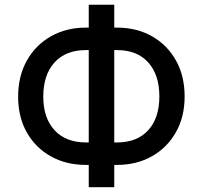

<svg xmlns="http://www.w3.org/2000/svg" viewBox="-20 -760 855 810"><path d="M462 29.8H354.4V-64.3H342.3Q259.2 -64.3 194.6 -100.3Q130 -136.4 93.2 -201.2Q56.5 -266 56.5 -351.9Q56.5 -438.9 93.4 -504.6Q130.3 -570.3 195 -606.9Q259.6 -643.5 342.3 -643.5H354.4V-740.1H462V-643.5H473.4Q556.5 -643.5 620.9 -607.1Q685.4 -570.7 722.1 -505.3Q758.9 -440 758.9 -353Q758.9 -267 722.1 -202.1Q685.4 -137.1 620.9 -100.7Q556.5 -64.3 473.4 -64.3H462ZM354.4 -159.1V-548.7H342.3Q257.1 -548.7 209.9 -496.4Q162.6 -444.2 162.6 -351.9Q162.6 -262.1 210.2 -210.6Q257.8 -159.1 342.3 -159.1ZM473.7 -159.1Q558.6 -159.1 605.5 -210.8Q652.3 -262.4 652.3 -353Q652.3 -444.2 605.5 -496.4Q558.6 -548.7 473.7 -548.7H462V-159.1Z"/></svg>

Font: Linik Sans Medium
Style: Regular
Weight: 500
Designer: Rasmus Andersson (font), Cristiano Sobral (main changes)
Foundry: rsms
Version: Version 3.018;June 1, 2022;FontCreator 14.0.0.2814 64-bit; t